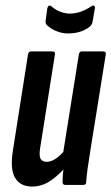

<svg xmlns="http://www.w3.org/2000/svg" viewBox="-20 -680 409 706"><path d="M98 6Q55 6 35.5 -26Q16 -58 28 -130L83 -480Q85 -491 95 -491H172Q184 -491 182 -480L128 -138Q123 -108 129 -96.5Q135 -85 152 -85Q169 -85 187 -98Q205 -111 222 -132L229 -75Q200 -39 167.5 -16.5Q135 6 98 6ZM220 0Q210 0 210 -11Q210 -30 213 -55.5Q216 -81 218 -98L212 -117L270 -480Q272 -491 281 -491H358Q371 -491 369 -480L312 -125Q306 -88 302 -59.5Q298 -31 297 -11Q297 0 286 0ZM230 -557Q208 -557 187.5 -565.5Q167 -574 153 -587Q146 -593 148 -606L154 -650Q156 -657 160 -659Q164 -661 170 -656Q185 -643 202.5 -636.5Q220 -630 237 -630Q276 -630 316 -657Q322 -661 326 -658.5Q330 -656 329 -650L320 -598Q318 -589 310 -582Q295 -570 275 -563.5Q255 -557 230 -557Z"/></svg>

Font: Sofia Sans Extra Condensed
Style: Bold Italic
Weight: 700
Italic angle: -9°
Designer: Botio Nikoltchev, Ani Petrova
Foundry: lettersoup
Version: Version 4.101